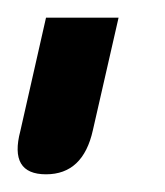

<svg xmlns="http://www.w3.org/2000/svg" viewBox="-49 41 187 217"><path d="M3 61H85L56 188Q45 238 3 238Q-39 238 -26 189Z"/></svg>

Font: Coval
Style: Light Italic
Weight: 300
Foundry: Context Ltd
Version: Version 001.000